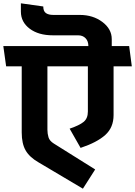

<svg xmlns="http://www.w3.org/2000/svg" viewBox="-31 -958 815 1158"><path d="M230 -919Q230 -890 246 -879Q262 -868 290 -868H450Q530 -868 586.5 -825.5Q643 -783 643 -722V-680H748L764 -558H654V-264Q654 -189 604 -144Q554 -99 455 -66L389 -182Q448 -202 473.5 -223Q499 -244 499 -285V-558H255V-175Q255 -152 261.5 -130Q268 -108 294 -92L543 64L469 180L201 21Q147 -10 123.5 -51Q100 -92 100 -159V-558H6L-11 -680H502Q502 -710 485 -727.5Q468 -745 440 -745H288Q201 -745 148 -785Q95 -825 95 -888V-938Z"/></svg>

Font: Palanquin Dark Medium
Style: Regular
Weight: 500
Designer: Pria Ravichandran
Version: Version 1.001